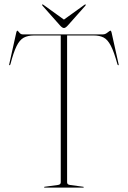

<svg xmlns="http://www.w3.org/2000/svg" viewBox="-20 -857 584 877"><path d="M83.5 -700H450.5Q461 -700 471.2 -708.5Q481.5 -717 485.5 -717Q487 -717 489.5 -709L521.5 -565Q523.5 -559 520.5 -559Q518.5 -559 516.5 -563Q501 -620 486.2 -648.2Q471.5 -676.5 453 -685.8Q434.5 -695 408.5 -695H286.5V-24Q286.5 -13.5 300.5 -12L359.5 -4Q362.5 -4 362.5 -2Q362.5 0 359.5 0H184.5Q181.5 0 181.5 -2Q181.5 -4 184.5 -4L243.5 -12Q257.5 -13.5 257.5 -24V-695H135.5Q107 -695 88.2 -684.8Q69.5 -674.5 55.5 -646Q41.5 -617.5 27.5 -563Q25.5 -559 23.5 -559Q20.5 -559 22.5 -565L54.5 -709Q57 -717 58.5 -717Q61.5 -717 68 -708.5Q74.5 -700 83.5 -700ZM290.5 -741.5Q279.5 -729 272 -729Q264.5 -729 253.5 -741.5L174.5 -830.5Q171 -834.5 173 -836.5Q174.5 -838 179 -834.5L272 -767.5L365 -834.5Q369.5 -838 371 -836.5Q373 -834.5 369.5 -830.5Z"/></svg>

Font: Fraunces 144pt Thin
Style: Regular
Weight: 100
Version: Version 1.000;[f99f86859]